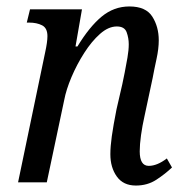

<svg xmlns="http://www.w3.org/2000/svg" viewBox="-20 -565 568 595"><path d="M401 10Q362 10 342 -18Q322 -46 322 -87Q322 -111 326.5 -143Q331 -175 341 -226L359 -304Q362 -318 366.5 -340.5Q371 -363 375 -386.5Q379 -410 379 -428Q379 -447 372.5 -465Q366 -483 342 -483Q316 -483 290 -460Q264 -437 241 -401Q218 -365 201.5 -326Q185 -287 179 -255L125 0H36L120 -403Q127 -435 127 -453Q127 -478 110.5 -486.5Q94 -495 70 -495H63L73 -536H234L214 -421H220Q257 -482 295 -513.5Q333 -545 381 -545Q432 -545 452 -513.5Q472 -482 472 -440Q472 -414 465 -382Q458 -350 453 -323L428 -206Q421 -175 417 -146Q413 -117 413 -96Q413 -51 441 -51Q467 -51 497 -74L513 -46Q492 -26 464.5 -8Q437 10 401 10Z"/></svg>

Font: Noto Serif Condensed
Style: Italic
Weight: 400
Width: 3
Italic angle: -12°
Designer: Monotype Design Team
Foundry: Monotype Imaging Inc.
Version: Version 2.014; ttfautohint (v1.8.4.7-5d5b)